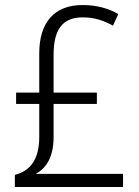

<svg xmlns="http://www.w3.org/2000/svg" viewBox="-20 -743 551 763"><path d="M308 -723C196 -723 136 -654 136 -531V-375H44V-330H136V-199C136 -110 101 -64 39 -48V0H469V-52H122C163 -74 193 -118 193 -199V-330H365V-375H193V-526C193 -629 231 -674 309 -674C354 -674 391 -662 429 -641L450 -687C412 -709 366 -723 308 -723Z"/></svg>

Font: Noto Sans Telugu SemiCondensed Light
Style: Regular
Weight: 300
Width: 4
Designer: Jelle Bosma - Monotype Design Team
Foundry: Monotype Imaging Inc.
Version: Version 2.005